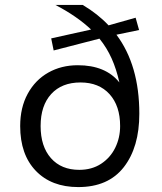

<svg xmlns="http://www.w3.org/2000/svg" viewBox="-20 -750 660 780"><path d="M546 -288Q546 -152 483 -71Q420 10 298 10Q189 10 125.5 -56Q62 -122 62 -238Q62 -313 92.5 -369Q123 -425 176 -455Q229 -485 296 -485Q409 -485 465 -415Q453 -469 433.5 -512.5Q414 -556 384 -593L198 -545L188 -594L350 -630Q293 -684 205 -730H316Q378 -693 421 -647L531 -678L545 -628L453 -609Q546 -485 546 -288ZM468 -238Q468 -320 425 -367.5Q382 -415 307 -415Q231 -415 188 -368Q145 -321 145 -238Q145 -155 187 -107.5Q229 -60 302 -60Q353 -60 390.5 -84.5Q428 -109 448 -149.5Q468 -190 468 -238Z"/></svg>

Font: Work Sans
Style: Regular
Weight: 400
Designer: Wei Huang
Foundry: Wei Huang
Version: Version 1.500; ttfautohint (v1.6)